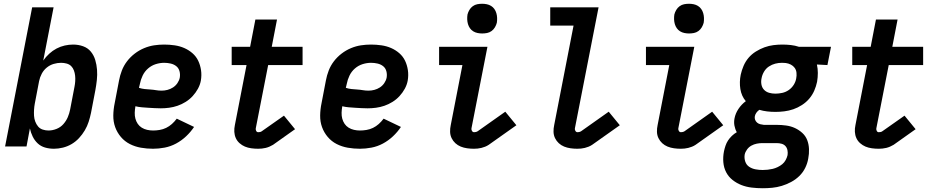

<svg xmlns="http://www.w3.org/2000/svg" viewBox="-20 -779 4990 1021"><path d="M267 12Q242 12 219.5 5.5Q197 -1 180.5 -16.5Q164 -32 154 -52.5Q144 -73 139 -96L121 0H7L151 -740H265L210 -457Q224 -477 242 -493.5Q260 -510 281 -521Q302 -532 324.5 -537Q347 -542 369 -542Q397 -542 422 -533Q447 -524 463 -504.5Q479 -485 486.5 -460Q494 -435 496 -408Q498 -381 495 -353.5Q492 -326 487 -299L464 -179Q459 -155 451.5 -131.5Q444 -108 431 -86Q418 -64 400.5 -45Q383 -26 361 -13Q339 0 314.5 6Q290 12 267 12ZM238 -85Q259 -85 280.5 -93.5Q302 -102 317 -119Q332 -136 340.5 -156Q349 -176 353 -197L376 -317Q379 -332 380 -347Q381 -362 379.5 -376.5Q378 -391 373 -404.5Q368 -418 358.5 -427.5Q349 -437 334.5 -441Q320 -445 305 -445Q285 -445 265 -439Q245 -433 228.5 -419.5Q212 -406 202 -387Q192 -368 188 -348L165 -228Q162 -212 161 -195.5Q160 -179 161 -163Q162 -147 167.5 -132.5Q173 -118 182.5 -106.5Q192 -95 207 -90Q222 -85 238 -85Z M794 12Q761 12 729.5 6.5Q698 1 670.5 -13Q643 -27 623 -50.5Q603 -74 592.5 -103Q582 -132 582.5 -165Q583 -198 590 -231L613 -351Q618 -378 628 -404Q638 -430 655.5 -453Q673 -476 696.5 -494Q720 -512 746.5 -523Q773 -534 799.5 -538Q826 -542 853 -542Q881 -542 908.5 -538Q936 -534 960 -523.5Q984 -513 1003.5 -496Q1023 -479 1034 -456Q1045 -433 1049 -406Q1053 -379 1048 -350Q1044 -328 1032.5 -307Q1021 -286 1004.5 -268Q988 -250 967 -237Q946 -224 924 -216.5Q902 -209 879.5 -206Q857 -203 835 -203Q818 -203 801.5 -204Q785 -205 767.5 -206Q750 -207 733.5 -208.5Q717 -210 700 -214V-213Q697 -196 696.5 -179.5Q696 -163 700 -148Q704 -133 712.5 -120.5Q721 -108 734 -100Q747 -92 762.5 -88.5Q778 -85 794 -85Q811 -85 829 -88Q847 -91 863.5 -99Q880 -107 894 -119.5Q908 -132 920 -148L1012 -104Q994 -77 969.5 -54Q945 -31 916 -15.5Q887 0 855.5 6Q824 12 794 12ZM840 -297Q855 -297 870.5 -301Q886 -305 900 -314Q914 -323 923.5 -337Q933 -351 936 -366Q939 -384 934.5 -400.5Q930 -417 917.5 -427Q905 -437 888 -441Q871 -445 853 -445Q831 -445 808.5 -438Q786 -431 767.5 -415Q749 -399 738.5 -377Q728 -355 724 -333L719 -312Q734 -307 749 -305.5Q764 -304 779.5 -303Q795 -302 809.5 -299.5Q824 -297 840 -297Z M1353 12Q1334 12 1316 9.5Q1298 7 1282.5 0.5Q1267 -6 1254 -17.5Q1241 -29 1234 -44.5Q1227 -60 1226 -78Q1225 -96 1229 -114L1291 -433H1212V-530H1310L1338 -675H1453L1425 -530H1589V-433H1406L1340 -96Q1339 -89 1342.5 -82.5Q1346 -76 1353 -76Q1358 -76 1363 -77Q1368 -78 1372 -81L1490 -164L1549 -92L1432 -9Q1422 -3 1412.5 1Q1403 5 1393 7.5Q1383 10 1372.5 11Q1362 12 1353 12Z M1894 12Q1861 12 1829.5 6.5Q1798 1 1770.5 -13Q1743 -27 1723 -50.5Q1703 -74 1692.5 -103Q1682 -132 1682.5 -165Q1683 -198 1690 -231L1713 -351Q1718 -378 1728 -404Q1738 -430 1755.5 -453Q1773 -476 1796.5 -494Q1820 -512 1846.5 -523Q1873 -534 1899.5 -538Q1926 -542 1953 -542Q1981 -542 2008.5 -538Q2036 -534 2060 -523.5Q2084 -513 2103.5 -496Q2123 -479 2134 -456Q2145 -433 2149 -406Q2153 -379 2148 -350Q2144 -328 2132.5 -307Q2121 -286 2104.5 -268Q2088 -250 2067 -237Q2046 -224 2024 -216.5Q2002 -209 1979.5 -206Q1957 -203 1935 -203Q1918 -203 1901.5 -204Q1885 -205 1867.5 -206Q1850 -207 1833.5 -208.5Q1817 -210 1800 -214V-213Q1797 -196 1796.5 -179.5Q1796 -163 1800 -148Q1804 -133 1812.5 -120.5Q1821 -108 1834 -100Q1847 -92 1862.5 -88.5Q1878 -85 1894 -85Q1911 -85 1929 -88Q1947 -91 1963.5 -99Q1980 -107 1994 -119.5Q2008 -132 2020 -148L2112 -104Q2094 -77 2069.5 -54Q2045 -31 2016 -15.5Q1987 0 1955.5 6Q1924 12 1894 12ZM1940 -297Q1955 -297 1970.5 -301Q1986 -305 2000 -314Q2014 -323 2023.5 -337Q2033 -351 2036 -366Q2039 -384 2034.5 -400.5Q2030 -417 2017.5 -427Q2005 -437 1988 -441Q1971 -445 1953 -445Q1931 -445 1908.5 -438Q1886 -431 1867.5 -415Q1849 -399 1838.5 -377Q1828 -355 1824 -333L1819 -312Q1834 -307 1849 -305.5Q1864 -304 1879.5 -303Q1895 -302 1909.5 -299.5Q1924 -297 1940 -297Z M2500 12Q2482 12 2464 9.5Q2446 7 2430 0.5Q2414 -6 2401.5 -17.5Q2389 -29 2381.5 -44.5Q2374 -60 2373.5 -78Q2373 -96 2377 -114L2439 -433H2315V-530H2572L2487 -96Q2486 -89 2490 -82.5Q2494 -76 2501 -76Q2505 -76 2510 -77Q2515 -78 2520 -81L2667 -185L2726 -113L2579 -9Q2570 -3 2560 1Q2550 5 2540 7.5Q2530 10 2520 11Q2510 12 2500 12ZM2544 -601Q2532 -601 2519.5 -603.5Q2507 -606 2496.5 -612.5Q2486 -619 2479 -629Q2472 -639 2468.5 -651Q2465 -663 2464.5 -676Q2464 -689 2466 -702Q2469 -714 2476 -726Q2483 -738 2494 -746Q2505 -754 2518 -756.5Q2531 -759 2544 -759Q2556 -759 2568.5 -756.5Q2581 -754 2591.5 -747.5Q2602 -741 2609 -731Q2616 -721 2619.5 -709Q2623 -697 2623.5 -684Q2624 -671 2622 -658Q2619 -646 2612 -634Q2605 -622 2594 -614Q2583 -606 2570 -603.5Q2557 -601 2544 -601Z M3050 12Q3032 12 3014 9.5Q2996 7 2980 0.5Q2964 -6 2951.5 -17.5Q2939 -29 2931.5 -44.5Q2924 -60 2923.5 -78Q2923 -96 2927 -114L3030 -643H2906V-740H3163L3037 -96Q3036 -89 3040 -82.5Q3044 -76 3051 -76Q3055 -76 3060 -77Q3065 -78 3070 -81L3217 -185L3276 -113L3129 -9Q3120 -3 3110 1Q3100 5 3090 7.5Q3080 10 3070 11Q3060 12 3050 12Z M3600 12Q3582 12 3564 9.5Q3546 7 3530 0.5Q3514 -6 3501.5 -17.5Q3489 -29 3481.5 -44.5Q3474 -60 3473.5 -78Q3473 -96 3477 -114L3539 -433H3415V-530H3672L3587 -96Q3586 -89 3590 -82.5Q3594 -76 3601 -76Q3605 -76 3610 -77Q3615 -78 3620 -81L3767 -185L3826 -113L3679 -9Q3670 -3 3660 1Q3650 5 3640 7.5Q3630 10 3620 11Q3610 12 3600 12ZM3644 -601Q3632 -601 3619.5 -603.5Q3607 -606 3596.5 -612.5Q3586 -619 3579 -629Q3572 -639 3568.5 -651Q3565 -663 3564.5 -676Q3564 -689 3566 -702Q3569 -714 3576 -726Q3583 -738 3594 -746Q3605 -754 3618 -756.5Q3631 -759 3644 -759Q3656 -759 3668.5 -756.5Q3681 -754 3691.5 -747.5Q3702 -741 3709 -731Q3716 -721 3719.5 -709Q3723 -697 3723.5 -684Q3724 -671 3722 -658Q3719 -646 3712 -634Q3705 -622 3694 -614Q3683 -606 3670 -603.5Q3657 -601 3644 -601Z M4036 222Q4006 222 3977 218.5Q3948 215 3922.5 205Q3897 195 3875.5 178Q3854 161 3841.5 137Q3829 113 3826.5 84Q3824 55 3830 25Q3833 11 3838 -4Q3843 -19 3851.5 -32Q3860 -45 3872 -56.5Q3884 -68 3898 -76Q3889 -92 3885.5 -111Q3882 -130 3886 -150Q3891 -176 3907 -200Q3923 -224 3946 -241Q3923 -268 3917 -305.5Q3911 -343 3919 -382Q3924 -405 3934 -428.5Q3944 -452 3960.5 -471.5Q3977 -491 3999.5 -505Q4022 -519 4045.5 -527.5Q4069 -536 4093 -539Q4117 -542 4140 -542Q4163 -542 4185.5 -539.5Q4208 -537 4229 -530H4399L4380 -433L4324 -436Q4329 -414 4329 -391Q4329 -368 4325 -344Q4320 -320 4310 -297Q4300 -274 4283.5 -254.5Q4267 -235 4244.5 -220.5Q4222 -206 4198.5 -198Q4175 -190 4151 -187Q4127 -184 4104 -184Q4081 -184 4059.5 -186.5Q4038 -189 4018 -195Q4009 -189 4002.5 -180Q3996 -171 3994 -161Q3992 -151 3995.5 -142Q3999 -133 4006 -127Q4013 -121 4022.5 -118.5Q4032 -116 4042 -115H4111Q4136 -115 4161 -111.5Q4186 -108 4207.5 -98Q4229 -88 4246.5 -72Q4264 -56 4272.5 -34Q4281 -12 4282 13.5Q4283 39 4278 64Q4274 89 4262 113.5Q4250 138 4230.5 157Q4211 176 4186.5 189Q4162 202 4137 209.5Q4112 217 4086.5 219.5Q4061 222 4036 222ZM4103 -281Q4121 -281 4139.5 -285Q4158 -289 4174 -300Q4190 -311 4200.5 -327.5Q4211 -344 4214 -362Q4217 -377 4215.5 -392Q4214 -407 4206 -418Q4198 -429 4185.5 -435.5Q4173 -442 4158 -444L4138 -445Q4120 -445 4102.5 -440.5Q4085 -436 4069 -425.5Q4053 -415 4043 -398Q4033 -381 4030 -364Q4026 -347 4029 -330Q4032 -313 4043 -301.5Q4054 -290 4070 -285.5Q4086 -281 4103 -281ZM4036 125Q4049 125 4062.5 123.5Q4076 122 4089 119Q4102 116 4115.5 109.5Q4129 103 4140 94Q4151 85 4158 72Q4165 59 4168 46Q4170 33 4167.5 20Q4165 7 4157 -2Q4149 -11 4136.5 -14.5Q4124 -18 4110 -18H4033Q4019 -18 4004 -15Q3989 -12 3975.5 -4.5Q3962 3 3952.5 16Q3943 29 3940 43Q3937 62 3943 80Q3949 98 3964 108Q3979 118 3998 121.5Q4017 125 4036 125Z M4653 12Q4634 12 4616 9.5Q4598 7 4582.5 0.5Q4567 -6 4554 -17.5Q4541 -29 4534 -44.5Q4527 -60 4526 -78Q4525 -96 4529 -114L4591 -433H4512V-530H4610L4638 -675H4753L4725 -530H4889V-433H4706L4640 -96Q4639 -89 4642.5 -82.5Q4646 -76 4653 -76Q4658 -76 4663 -77Q4668 -78 4672 -81L4790 -164L4849 -92L4732 -9Q4722 -3 4712.5 1Q4703 5 4693 7.5Q4683 10 4672.5 11Q4662 12 4653 12Z"/></svg>

Font: Lode Term
Style: Bold Italic
Weight: 700
Italic angle: -11°
Monospace: yes
Designer: Belleve Invis
Foundry: Belleve Invis
Version: Version 29.2.0